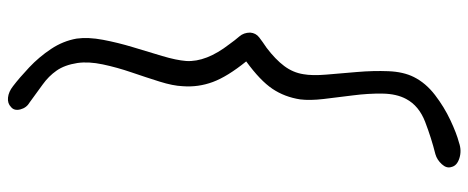

<svg xmlns="http://www.w3.org/2000/svg" viewBox="-366 -444 1171 480"><g transform="rotate(90 220.0 -204.5)"><path d="M196 349Q175 333 149 308.5Q123 284 103 254Q83 224 77 190Q73 161 80 124Q87 87 98.5 49Q110 11 120.5 -24Q131 -59 133 -84Q136 -134 91 -192Q81 -206 71.5 -217Q62 -228 62 -244Q63 -258 74 -266.5Q85 -275 100 -285Q129 -307 145.5 -329Q162 -351 166 -377Q170 -399 167 -434.5Q164 -470 160.5 -511Q157 -552 158.5 -589.5Q160 -627 173 -653Q188 -683 218 -706Q248 -729 281 -744.5Q314 -760 337 -766Q357 -773 376 -767Q395 -761 398 -747Q402 -735 391 -723Q380 -711 366 -707Q326 -697 285.5 -681.5Q245 -666 228 -634Q215 -610 214.5 -574.5Q214 -539 219 -500.5Q224 -462 228 -427.5Q232 -393 229 -369Q223 -330 202.5 -299.5Q182 -269 134 -234Q172 -187 185.5 -150.5Q199 -114 196 -75Q195 -51 184.5 -17.5Q174 16 161.5 52.5Q149 89 141.5 124.5Q134 160 138 188Q143 220 157 240Q171 260 192 275Q213 290 236 307Q250 315 254 330.5Q258 346 248 354Q239 363 224.5 361.5Q210 360 196 349Z"/></g></svg>

Font: Edu SA Beginner
Style: Regular
Weight: 400
Designer: Tina and Corey Anderson
Foundry: Google for Education
Version: Version 1.003